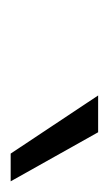

<svg xmlns="http://www.w3.org/2000/svg" viewBox="58 -800 204 360"><g transform="rotate(90 160.0 -620.0)"><path d="M159 -702H228L320 -538H268Z"/></g></svg>

Font: Overused Grotesk Book
Style: Italic
Weight: 350
Italic angle: -10°
Version: Version 0.003